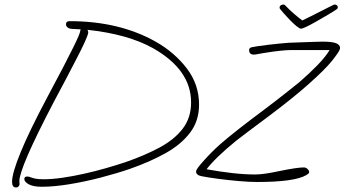

<svg xmlns="http://www.w3.org/2000/svg" viewBox="-20 -793 1515 844"><path d="M1452 -773Q1457 -773 1461 -769.5Q1465 -766 1465 -761Q1465 -756 1461 -753Q1459 -751 1444.5 -742Q1430 -733 1408.5 -720.5Q1387 -708 1365 -695.5Q1343 -683 1326 -675Q1309 -667 1303 -667Q1297 -667 1283.5 -678Q1270 -689 1255 -704.5Q1240 -720 1227.5 -734Q1215 -748 1210 -755Q1209 -757 1209 -761Q1209 -766 1214 -769.5Q1219 -773 1224 -773Q1232 -773 1236 -767Q1253 -749 1273.5 -731.5Q1294 -714 1309 -703Q1324 -710 1345.5 -721Q1367 -732 1389 -743Q1411 -754 1427.5 -762.5Q1444 -771 1447 -772Q1449 -773 1452 -773ZM50 31Q33 31 33 6Q33 -32 71 -124.5Q109 -217 186 -362Q230 -444 258 -498Q286 -552 302 -584.5Q318 -617 325 -633.5Q332 -650 333 -658Q333 -662 335 -664L296 -666Q283 -667 276.5 -673Q270 -679 270 -686Q270 -700 286 -700Q504 -700 664 -610Q747 -563 801 -492.5Q855 -422 855 -333Q855 -261 815 -209Q775 -157 706.5 -119Q638 -81 552 -51Q494 -31 423 -12.5Q352 6 284 17Q216 28 164 28Q128 28 108 18Q87 7 87 -6Q87 -17 99 -17Q107 -17 114 -14Q121 -11 134 -8Q147 -5 172 -5Q208 -5 253.5 -11.5Q299 -18 348.5 -29Q398 -40 445 -53.5Q492 -67 531 -80Q615 -109 680.5 -144Q746 -179 783 -227Q820 -275 820 -343Q820 -486 653 -581Q542 -643 364 -662Q368 -657 368 -651Q368 -642 353.5 -610Q339 -578 315.5 -533Q292 -488 266 -438Q240 -388 216 -344Q65 -55 65 4Q65 8 65.5 10Q66 12 66 16Q66 21 62 26Q58 31 50 31ZM1110 7Q1077 7 1030.5 3Q984 -1 938.5 -7Q893 -13 863 -19Q842 -24 842 -39Q842 -47 859.5 -68Q877 -89 901.5 -114.5Q926 -140 948 -159Q981 -188 1031.5 -227.5Q1082 -267 1140 -310Q1193 -350 1231.5 -380.5Q1270 -411 1295 -431Q1342 -472 1376 -507Q1410 -542 1429 -573H1259Q1242 -573 1212.5 -570Q1183 -567 1140 -560Q1121 -557 1111.5 -555Q1102 -553 1096 -553Q1075 -553 1075 -573Q1075 -582 1085 -585Q1093 -587 1113 -590Q1133 -593 1158.5 -596Q1184 -599 1208.5 -601.5Q1233 -604 1249 -605Q1315 -608 1332 -608Q1346 -608 1363 -609Q1380 -610 1397 -610Q1438 -610 1456 -603.5Q1474 -597 1475 -583Q1475 -575 1465 -560Q1455 -545 1439 -525Q1408 -487 1338.5 -425Q1269 -363 1165 -285Q1107 -242 1070 -214Q1033 -186 1019 -175Q929 -102 888 -49Q949 -38 1002.5 -32Q1056 -26 1102 -26Q1121 -26 1148.5 -30Q1176 -34 1213 -42Q1287 -57 1316 -57Q1324 -57 1331.5 -50.5Q1339 -44 1339 -36Q1339 -33 1336.5 -30.5Q1334 -28 1326 -23Q1274 7 1110 7Z"/></svg>

Font: Oooh Baby
Style: Regular
Weight: 400
Designer: Robert E. Leuschke
Foundry: Robert E. Leuschke
Version: Version 1.011; ttfautohint (v1.8.3)